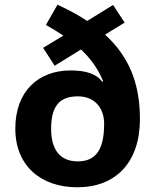

<svg xmlns="http://www.w3.org/2000/svg" viewBox="-20 -878 659 815"><path d="M224 -858 175 -772C202 -757 226 -742 249 -727L163 -675L212 -599L324 -668C366 -628 396 -586 418 -533L414 -531C391 -563 347 -579 280 -579C142 -579 45 -490 45 -332C45 -173 155 -83 308 -83C471 -83 574 -188 574 -373C574 -531 523 -642 426 -731L509 -782L460 -857L350 -789C313 -814 270 -837 224 -858ZM310 -469C387 -469 422 -414 422 -353C422 -247 390 -193 310 -193C230 -193 197 -249 197 -331C197 -423 229 -469 310 -469Z"/></svg>

Font: Noto Sans Telugu UI
Style: Bold
Weight: 700
Designer: Jelle Bosma - Monotype Design Team
Foundry: Monotype Imaging Inc.
Version: Version 2.005